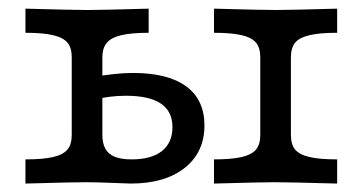

<svg xmlns="http://www.w3.org/2000/svg" viewBox="-20 -435 859 455"><path d="M150 -115.3V-299.2Q150 -321.8 139.9 -333.9Q129.8 -346 106 -351.6Q82.3 -357.3 40.3 -357.3V-414.5Q153.2 -411.3 187.1 -411.3Q219.4 -411.3 332.3 -414.5V-357.3Q291.1 -357.3 267.3 -351.6Q243.5 -346 233.1 -333.5Q222.6 -321 222.6 -299.2V-115.3Q222.6 -95.2 229.8 -82.3Q237.1 -69.4 252.4 -63.3Q267.7 -57.3 291.9 -57.3Q338.7 -57.3 363.7 -77Q388.7 -96.8 388.7 -133.9Q388.7 -171 361.3 -189.5Q333.9 -208.1 278.2 -208.1Q238.7 -208.1 196.8 -197.6V-251.6Q253.2 -262.1 295.2 -262.1Q378.2 -262.1 421.4 -230.2Q464.5 -198.4 464.5 -137.9Q464.5 -74.2 417.7 -37.1Q371 0 289.5 0Q267.7 -0.8 246 -1.6Q205.6 -3.2 183.9 -3.2Q153.2 -3.2 40.3 0V-57.3Q82.3 -57.3 106 -62.9Q129.8 -68.5 139.9 -80.6Q150 -92.7 150 -115.3ZM596.8 -115.3V-299.2Q596.8 -321.8 586.7 -333.9Q576.6 -346 552.8 -351.6Q529 -357.3 487.1 -357.3V-414.5Q600 -411.3 633.9 -411.3Q666.1 -411.3 779 -414.5V-357.3Q737.1 -357.3 713.3 -351.6Q689.5 -346 679.4 -333.9Q669.4 -321.8 669.4 -299.2V-115.3Q669.4 -92.7 679.4 -80.6Q689.5 -68.5 713.3 -62.9Q737.1 -57.3 779 -57.3V0Q662.9 -3.2 629.8 -3.2Q603.2 -3.2 487.1 0V-57.3Q529 -57.3 552.8 -62.9Q576.6 -68.5 586.7 -80.6Q596.8 -92.7 596.8 -115.3Z"/></svg>

Font: Playfair Micro SmCond SmLight
Style: Regular
Weight: 360
Width: 4
Designer: Claus Eggers Sørensen
Foundry: Claus Eggers Sørensen
Version: Version 2.100;Glyphs 3.2 (3219)